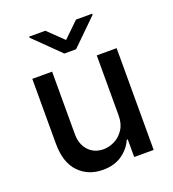

<svg xmlns="http://www.w3.org/2000/svg" viewBox="-137 -855 869 967"><g transform="rotate(-20 297.0 -372.0)"><path d="M416.9 -226.2V-545.5H523.4V0H419V-94.5H413.4Q394.5 -50.8 353.2 -21.8Q311.8 7.1 250.4 7.1Q171.9 7.1 121.6 -44.9Q71.4 -96.9 71.4 -198.5V-545.5H177.6V-211.3Q177.6 -155.5 208.5 -122.5Q239.3 -89.5 288.7 -89.5Q318.5 -89.5 348.2 -104.4Q377.8 -119.3 397.5 -149.7Q417.3 -180 416.9 -226.2ZM215.9 -750.7 298.3 -671.2 380.3 -750.7H467.3V-745L329.5 -610.1H266.7L129.3 -745V-750.7Z"/></g></svg>

Font: Inter UI Medium
Style: Regular
Weight: 500
Designer: Rasmus Andersson
Foundry: rsms
Version: 3.2;8d6f07862